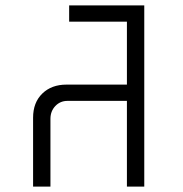

<svg xmlns="http://www.w3.org/2000/svg" viewBox="-20 -688 674 708"><path d="M448 0V-316H229Q202 -316 184 -297Q166 -278 166 -250V0H102V-254Q102 -310 136 -343Q170 -376 225 -376H448V-608H235V-668H512V0Z"/></svg>

Font: Zaghawa Beria
Style: Regular
Weight: 400
Designer: Anonymous
Foundry: Designed by a volunteer who chooses to remain anonymous, in cooperation with SIL International and the Mission Protestan
Version: Version 1.001